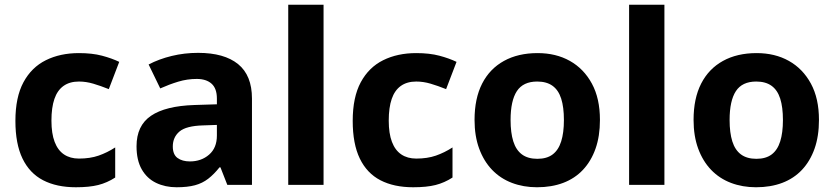

<svg xmlns="http://www.w3.org/2000/svg" viewBox="-20 -780 3520 810"><path d="M300 10Q219 10 162 -19.5Q105 -49 75 -111Q45 -173 45 -270Q45 -370 79 -433Q113 -496 173.5 -526Q234 -556 313 -556Q369 -556 410.5 -545Q452 -534 483 -519L439 -404Q404 -418 373.5 -427Q343 -436 313 -436Q274 -436 248 -417.5Q222 -399 209.5 -362.5Q197 -326 197 -271Q197 -217 210.5 -181.5Q224 -146 250 -128.5Q276 -111 313 -111Q360 -111 396 -123.5Q432 -136 466 -158V-31Q432 -9 394.5 0.5Q357 10 300 10Z M816 -557Q926 -557 984.5 -509.5Q1043 -462 1043 -364V0H939L910 -74H906Q883 -45 858.5 -26Q834 -7 802.5 1.5Q771 10 725 10Q677 10 638.5 -8.5Q600 -27 578 -65.5Q556 -104 556 -163Q556 -250 617 -291.5Q678 -333 800 -337L895 -340V-364Q895 -407 872.5 -427Q850 -447 810 -447Q770 -447 732 -435.5Q694 -424 656 -407L607 -508Q651 -531 704.5 -544Q758 -557 816 -557ZM837 -251Q765 -249 737 -225Q709 -201 709 -162Q709 -128 729 -113.5Q749 -99 781 -99Q829 -99 862 -127.5Q895 -156 895 -208V-253Z M1345 0H1196V-760H1345Z M1723 10Q1642 10 1585 -19.5Q1528 -49 1498 -111Q1468 -173 1468 -270Q1468 -370 1502 -433Q1536 -496 1596.5 -526Q1657 -556 1736 -556Q1792 -556 1833.5 -545Q1875 -534 1906 -519L1862 -404Q1827 -418 1796.5 -427Q1766 -436 1736 -436Q1697 -436 1671 -417.5Q1645 -399 1632.5 -362.5Q1620 -326 1620 -271Q1620 -217 1633.5 -181.5Q1647 -146 1673 -128.5Q1699 -111 1736 -111Q1783 -111 1819 -123.5Q1855 -136 1889 -158V-31Q1855 -9 1817.5 0.5Q1780 10 1723 10Z M2511 -274Q2511 -205.6 2492.5 -153.1Q2473.9 -100.5 2439.5 -63.7Q2405 -27 2356 -8.5Q2307 10 2245.4 10Q2188.2 10 2139.6 -8.5Q2091 -27 2056 -63.5Q2021 -100 2001.5 -153Q1982 -206 1982 -274.2Q1982 -364.7 2014 -427.3Q2046.1 -489.9 2105.9 -522.9Q2165.7 -556 2248 -556Q2325.4 -556 2384.2 -523Q2443 -490 2477 -427.3Q2511 -364.7 2511 -274ZM2134 -273.8Q2134 -220 2145.5 -183.5Q2157 -147 2182 -128.5Q2207 -110 2247 -110Q2287 -110 2311.5 -128.5Q2336 -147 2347.5 -183.5Q2359 -220 2359 -273.6Q2359 -328 2347.5 -364Q2336 -400 2311 -418Q2286.1 -436 2246.3 -436Q2187 -436 2160.5 -395.5Q2134 -355 2134 -273.8Z M2783 0H2634V-760H2783Z M3435 -274Q3435 -205.6 3416.5 -153.1Q3397.9 -100.5 3363.5 -63.7Q3329 -27 3280 -8.5Q3231 10 3169.4 10Q3112.2 10 3063.6 -8.5Q3015 -27 2980 -63.5Q2945 -100 2925.5 -153Q2906 -206 2906 -274.2Q2906 -364.7 2938 -427.3Q2970.1 -489.9 3029.9 -522.9Q3089.7 -556 3172 -556Q3249.4 -556 3308.2 -523Q3367 -490 3401 -427.3Q3435 -364.7 3435 -274ZM3058 -273.8Q3058 -220 3069.5 -183.5Q3081 -147 3106 -128.5Q3131 -110 3171 -110Q3211 -110 3235.5 -128.5Q3260 -147 3271.5 -183.5Q3283 -220 3283 -273.6Q3283 -328 3271.5 -364Q3260 -400 3235 -418Q3210.1 -436 3170.3 -436Q3111 -436 3084.5 -395.5Q3058 -355 3058 -273.8Z"/></svg>

Font: Noto Sans Gurmukhi
Style: Regular
Weight: 400
Designer: Jelle Bosma - Monotype Design Team
Foundry: Monotype Imaging Inc.
Version: Version 2.003